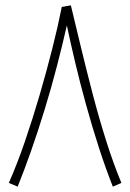

<svg xmlns="http://www.w3.org/2000/svg" viewBox="-20 -698 488 718"><path d="M245 -678Q262 -607 282.5 -522Q303 -437 326.5 -347Q350 -257 377 -171.5Q404 -86 434 -14L402 0Q375 -68 349.5 -147Q324 -226 301.5 -307.5Q279 -389 261 -465Q243 -541 230 -603Q214 -532 193 -451Q172 -370 147 -288.5Q122 -207 96 -133Q70 -59 46 0L13 -14Q44 -84 73 -168.5Q102 -253 128 -342Q154 -431 175.5 -516Q197 -601 211 -672Z"/></svg>

Font: Noto Sans Arabic Cond ExtLt
Style: Regular
Weight: 200
Width: 3
Designer: Monotype Design Team, Nadine Chahine, Nizar Qandah and Khaled Hosny
Foundry: Monotype Imaging Inc.
Version: Version 2.012; ttfautohint (v1.8.4.7-5d5b)